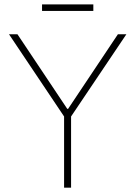

<svg xmlns="http://www.w3.org/2000/svg" viewBox="-20 -865 624 885"><path d="M60.5 -707 290 -363.3H293.9L523.4 -707H562.5L307.6 -328.1V0H275.4V-328.1L21.5 -707ZM410.2 -814.5H173.8V-844.7H410.2Z"/></svg>

Font: Pretendard JP Thin
Style: Regular
Weight: 100
Designer: Base glyphs from Inter by Rasmus Andersson; Hangeul glyphs from Noto Sans CJK(Source Han Sans) by Jang Soo-young and Kan
Foundry: Kil Hyung-jin
Version: Version 1.309